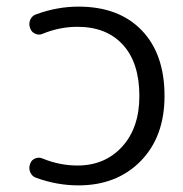

<svg xmlns="http://www.w3.org/2000/svg" viewBox="-20 -550 553 580"><path d="M214 -50Q297 -50 349 -107Q401 -164 401 -260Q401 -360 351.5 -414.5Q302 -469 214 -469Q160 -469 109 -448Q98 -443 86.5 -448Q75 -453 71 -465Q66 -478 71.5 -490.5Q77 -503 90 -507Q153 -530 217 -530Q339 -530 408 -458.5Q477 -387 477 -260Q477 -137 405 -63.5Q333 10 217 10Q152 10 89 -13Q77 -17 71.5 -29.5Q66 -42 71 -55Q75 -67 86.5 -71.5Q98 -76 109 -71Q160 -50 214 -50Z"/></svg>

Font: Rounded Mplus 1c
Style: Regular
Weight: 400
Version: Version 1.059.20150529